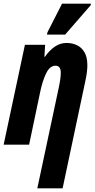

<svg xmlns="http://www.w3.org/2000/svg" viewBox="-30 -795 520 1055"><path d="M293 -314Q298 -337 301 -358.5Q304 -380 304 -395Q304 -434 275 -434Q244 -434 223.5 -392Q203 -350 190 -286L130 0H-10L107 -549H218L214 -483H217Q241 -518 271 -538.5Q301 -559 336 -559Q365 -559 391 -547.5Q417 -536 433.5 -509Q450 -482 450 -436Q450 -420 447.5 -398.5Q445 -377 439 -350L314 240H175ZM228 -605 231 -618 311 -775H470L468 -766L328 -605Z"/></svg>

Font: Noto Sans ExtraCondensed ExtraBold
Style: Italic
Weight: 800
Width: 2
Italic angle: -12°
Designer: Monotype Design Team
Foundry: Monotype Imaging Inc.
Version: Version 2.013; ttfautohint (v1.8.4.7-5d5b)